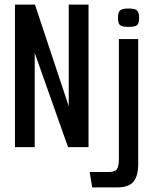

<svg xmlns="http://www.w3.org/2000/svg" viewBox="-20 -640 669 835"><path d="M45 0V-620H132L277 -184L278 -179L279 -178V-620H365V0H276L133 -404L131 -411V0ZM539 -523Q510 -523 501.5 -531Q493 -539 493 -562Q493 -585 501.5 -594Q510 -603 539 -603Q568 -603 576.5 -594Q585 -585 585 -562Q585 -539 576.5 -531Q568 -523 539 -523ZM381 175 370 108H454Q480 108 488.5 95.5Q497 83 497 52V-470H581V74Q581 124 561 149.5Q541 175 488 175Z"/></svg>

Font: Smooch Sans SemiBold
Style: Bold
Weight: 600
Designer: Robert E. Leuschke
Foundry: Robert E. Leuschke
Version: Version 1.010; ttfautohint (v1.8.3)